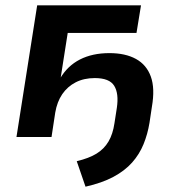

<svg xmlns="http://www.w3.org/2000/svg" viewBox="-20 -516 662 723"><path d="M302 187 269 91Q315 80 343.5 62.5Q372 45 388.5 17Q405 -11 411 -52L420 -110Q428 -164 410 -193Q392 -222 337 -222Q296 -222 265 -206Q234 -190 214.5 -161.5Q195 -133 188 -92L174 0H42L120 -496H511L494 -392H235L208 -220H206Q234 -268 281 -292Q328 -316 392 -316Q452 -316 492 -294Q532 -272 548 -227.5Q564 -183 552 -114L543 -54Q536 -11 520.5 27Q505 65 477.5 96Q450 127 407 150Q364 173 302 187Z"/></svg>

Font: Nunito Sans 9pt
Style: Bold Italic
Weight: 700
Italic angle: -9°
Version: Version 3.101;gftools[0.9.27]